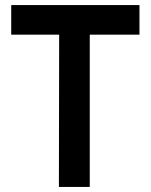

<svg xmlns="http://www.w3.org/2000/svg" viewBox="-20 -733 591 753"><path d="M211 0 212 -597 309 -713H332V0ZM24 -597V-713H309L212 -597ZM332 -597V-713H527V-597Z"/></svg>

Font: Foldit Medium
Style: Regular
Weight: 500
Version: Version 1.003